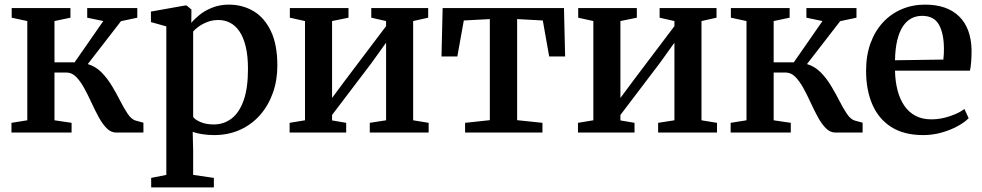

<svg xmlns="http://www.w3.org/2000/svg" viewBox="-20 -573 4246 830"><path d="M29.5 0V-42L98 -53V-482L30.5 -496.5V-538H284.5V-496.5L215.5 -482V-303.5H302.5L426.5 -482L357 -496.5V-538H573.5V-496.5L503 -481.5L359.5 -296Q393.5 -286 419 -260Q444.5 -234 464.2 -201Q484 -168 500.2 -136Q516.5 -104 532.2 -80.8Q548 -57.5 565.5 -52L600 -42.5V0H482Q459.5 0 441 -18.8Q422.5 -37.5 406.5 -67Q390.5 -96.5 375.2 -129.8Q360 -163 343.8 -192.5Q327.5 -222 309 -240.8Q290.5 -259.5 267 -259.5H215.5V-53L289.5 -42V0Z M633.5 237V196L699 183V-459L632.5 -477.5V-523L778.5 -549H787L807.5 -532L807 -474Q820 -490.5 843 -509Q866 -527.5 898.2 -540.2Q930.5 -553 969 -553Q1028.5 -553 1076 -524.8Q1123.5 -496.5 1151.2 -438.2Q1179 -380 1179 -289.5Q1179 -226 1159.5 -171.2Q1140 -116.5 1104 -75.5Q1068 -34.5 1017.5 -11.8Q967 11 905 11Q879 11 853 6.8Q827 2.5 813 -3L815 78V183L904.5 196V237ZM904 -35Q947.5 -35 981 -60.5Q1014.5 -86 1033.2 -139Q1052 -192 1052 -275Q1052 -331.5 1042.2 -371.8Q1032.5 -412 1015 -437.5Q997.5 -463 974.2 -474.8Q951 -486.5 924.5 -486.5Q898.5 -486.5 877 -478.2Q855.5 -470 839.5 -458.5Q823.5 -447 815 -437V-67.5Q823 -55.5 847.2 -45.2Q871.5 -35 904 -35Z M1232 0V-42L1298.5 -53V-482L1233 -496.5V-538H1486.5V-496.5L1415.5 -482V-149.5L1476 -231L1649 -460V-482L1585 -496.5V-538H1831V-496.5L1766 -482V-53L1833 -42V0H1578.5V-42L1649 -53V-388.5L1585.5 -300L1415.5 -76V-52.5L1476.5 -42V0Z M1990.5 0V-42L2097.5 -53.5V-490.5L1985 -484.5L1957 -329H1888.5L1893.5 -538H2418L2423 -329H2354L2326.5 -484.5L2215.5 -490.5V-53.5L2325 -42V0Z M2478.5 0V-42L2545 -53V-482L2479.5 -496.5V-538H2733V-496.5L2662 -482V-149.5L2722.5 -231L2895.5 -460V-482L2831.5 -496.5V-538H3077.5V-496.5L3012.5 -482V-53L3079.5 -42V0H2825V-42L2895.5 -53V-388.5L2832 -300L2662 -76V-52.5L2723 -42V0Z M3138.5 0V-42L3207 -53V-482L3139.5 -496.5V-538H3393.5V-496.5L3324.5 -482V-303.5H3411.5L3535.5 -482L3466 -496.5V-538H3682.5V-496.5L3612 -481.5L3468.5 -296Q3502.5 -286 3528 -260Q3553.5 -234 3573.2 -201Q3593 -168 3609.2 -136Q3625.5 -104 3641.2 -80.8Q3657 -57.5 3674.5 -52L3709 -42.5V0H3591Q3568.5 0 3550 -18.8Q3531.5 -37.5 3515.5 -67Q3499.5 -96.5 3484.2 -129.8Q3469 -163 3452.8 -192.5Q3436.5 -222 3418 -240.8Q3399.5 -259.5 3376 -259.5H3324.5V-53L3398.5 -42V0Z M3971.5 11Q3887.5 11 3832.8 -24Q3778 -59 3751 -121.5Q3724 -184 3724 -267Q3724 -333.5 3743.2 -386.2Q3762.5 -439 3797 -476.2Q3831.5 -513.5 3878 -533.2Q3924.5 -553 3979 -553Q4073.5 -553 4125.5 -502.8Q4177.5 -452.5 4180 -358.5Q4180 -327 4178.2 -305Q4176.5 -283 4173 -267.5H3849Q3850 -220.5 3860.2 -181.8Q3870.5 -143 3890 -115Q3909.5 -87 3938.5 -72Q3967.5 -57 4006.5 -57Q4046 -57 4086.5 -70.8Q4127 -84.5 4149 -102L4167.5 -62Q4150.5 -44.5 4120 -27.8Q4089.5 -11 4050.8 0Q4012 11 3971.5 11ZM3849 -312.5 4058 -315.5Q4059.5 -326.5 4060 -338.8Q4060.5 -351 4060.5 -362Q4060.5 -427 4039.2 -465.8Q4018 -504.5 3966 -504.5Q3940.5 -504.5 3919.8 -493.5Q3899 -482.5 3883.5 -459.5Q3868 -436.5 3859 -400Q3850 -363.5 3849 -312.5Z"/></svg>

Font: Merriweather 60pt SemiBold
Style: Regular
Weight: 600
Version: Version 2.100